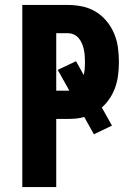

<svg xmlns="http://www.w3.org/2000/svg" viewBox="-20 -755 540 775"><path d="M70 0V-735H254Q283 -735 312 -729Q341 -723 366 -708Q391 -693 410 -670Q429 -647 440.5 -620Q452 -593 456 -563.5Q460 -534 460 -505Q460 -480 457 -454.5Q454 -429 446 -405Q438 -381 424 -359.5Q410 -338 391 -321L432 -248L359 -213L320 -283Q304 -278 287.5 -276.5Q271 -275 254 -275H207V0ZM207 -389H260L213 -473L287 -508L318 -452Q321 -465 322 -478.5Q323 -492 323 -505Q323 -518 322 -530.5Q321 -543 318.5 -555Q316 -567 311 -579Q306 -591 298 -600.5Q290 -610 278.5 -615.5Q267 -621 254 -621H207Z"/></svg>

Font: Iosevka SS18 Heavy
Style: Regular
Weight: 900
Monospace: yes
Designer: Belleve Invis
Foundry: Belleve Invis
Version: Version 25.1.1; ttfautohint (v1.8.4)